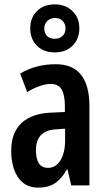

<svg xmlns="http://www.w3.org/2000/svg" viewBox="-20 -846 486 876"><path d="M234 -553Q312 -553 350 -504.5Q388 -456 388 -362V0H305L288 -73H285Q262 -31 231.5 -10.5Q201 10 155 10Q111 10 83.5 -13.5Q56 -37 43.5 -75Q31 -113 31 -157Q31 -240 77.5 -284Q124 -328 211 -332L276 -335V-362Q276 -413 261 -438Q246 -463 212 -463Q166 -463 104 -426L72 -510Q142 -553 234 -553ZM236 -256Q144 -251 144 -161Q144 -80 199 -80Q234 -80 255.5 -114Q277 -148 277 -207V-259ZM230 -607Q179 -607 148.5 -637.5Q118 -668 118 -716Q118 -765 148.5 -795.5Q179 -826 230 -826Q279 -826 310.5 -795.5Q342 -765 342 -717Q342 -669 311.5 -638Q281 -607 230 -607ZM231 -669Q252 -669 265.5 -682Q279 -695 279 -716Q279 -737 266 -750.5Q253 -764 231 -764Q210 -764 196 -750.5Q182 -737 182 -716Q182 -695 194.5 -682Q207 -669 231 -669Z"/></svg>

Font: Noto Sans Arabic ExtCond SemBd
Style: Regular
Weight: 600
Width: 2
Designer: Monotype Design Team, Nadine Chahine, Nizar Qandah and Khaled Hosny
Foundry: Monotype Imaging Inc.
Version: Version 2.012; ttfautohint (v1.8.4.7-5d5b)